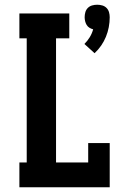

<svg xmlns="http://www.w3.org/2000/svg" viewBox="-20 -792 540 812"><path d="M380 -567 337 -606Q350 -619 359.5 -634.5Q369 -650 374 -668Q366 -670 358.5 -674.5Q351 -679 346.5 -686.5Q342 -694 340 -702.5Q338 -711 338 -719Q338 -730 341 -740.5Q344 -751 351.5 -758.5Q359 -766 369.5 -769Q380 -772 391 -772Q402 -772 412.5 -769Q423 -766 430.5 -758.5Q438 -751 441 -740.5Q444 -730 444 -719Q444 -698 440 -677Q436 -656 428 -636.5Q420 -617 408 -599.5Q396 -582 380 -567ZM62 0V-105H93V-630H62V-735H273V-630H217V-105H353V-187H444V0Z"/></svg>

Font: Iosevka Curly Slab Extrabold
Style: Regular
Weight: 800
Monospace: yes
Designer: Belleve Invis
Foundry: Belleve Invis
Version: Version 22.1.2; ttfautohint (v1.8.4)